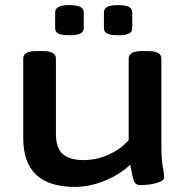

<svg xmlns="http://www.w3.org/2000/svg" viewBox="-20 -725 733 752"><path d="M273 7Q71 7 71 -184V-496Q71 -510 83.5 -517.5Q96 -525 124 -525H146Q174 -525 186.5 -517.5Q199 -510 199 -496V-201Q199 -147 225 -122.5Q251 -98 308 -98Q357 -98 404.5 -119Q452 -140 484 -176V-496Q484 -510 496.5 -517.5Q509 -525 537 -525H559Q587 -525 599.5 -517.5Q612 -510 612 -496V-166Q612 -101 617.5 -72Q623 -43 623 -31Q623 -21 611 -15Q599 -9 582.5 -5.5Q566 -2 551 -1Q536 0 529 0Q511 0 504.5 -17Q498 -34 490 -80Q449 -41 390 -17Q331 7 273 7ZM443 -587Q413 -587 400 -593.5Q387 -600 387 -615V-676Q387 -691 400 -698Q413 -705 443 -705Q472 -705 485 -698Q498 -691 498 -676V-615Q498 -600 485 -593.5Q472 -587 443 -587ZM252 -587Q222 -587 209 -593.5Q196 -600 196 -615V-676Q196 -691 209 -698Q222 -705 252 -705Q281 -705 294.5 -698Q308 -691 308 -676V-615Q308 -600 294.5 -593.5Q281 -587 252 -587Z"/></svg>

Font: Asap Expanded SemiBold
Style: Regular
Weight: 600
Width: 7
Designer: Pablo Cosgaya
Foundry: Omnibus-Type
Version: Version 3.001; ttfautohint (v1.8.4.7-5d5b)